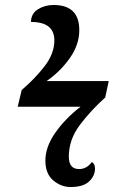

<svg xmlns="http://www.w3.org/2000/svg" viewBox="-20 -740 456 770"><path d="M263 10Q314 10 337.5 -12.5Q361 -35 361 -64Q361 -84 348 -90Q328 -62 297 -62Q256 -62 256 -112Q256 -180 300 -238.5Q344 -297 402 -349L416 -415H167Q222 -453 260 -507Q298 -561 298 -619Q298 -720 195 -720Q160 -720 132.5 -703Q105 -686 104 -652Q198 -652 198 -578Q198 -526 160 -476Q122 -426 67 -379L51 -312H303Q242 -265 202 -208Q162 -151 162 -96Q162 -43 193.5 -16.5Q225 10 263 10Z"/></svg>

Font: Noto Serif SemiCondensed Semi
Style: Italic
Weight: 600
Width: 4
Italic angle: -12°
Designer: Monotype Design Team
Foundry: Monotype Imaging Inc.
Version: Version 1.901